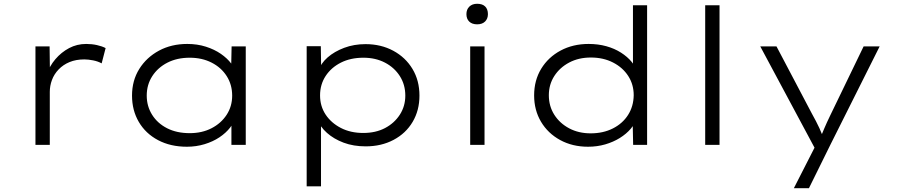

<svg xmlns="http://www.w3.org/2000/svg" viewBox="-20 -768 4758 1018"><path d="M168 0V-522H243L245 -366L227 -371Q242 -417 273.5 -454Q305 -491 346.5 -513Q388 -535 437 -535Q467 -535 494 -529Q521 -523 540 -513L519 -432Q499 -443 473.5 -448Q448 -453 427 -453Q383 -453 349 -439Q315 -425 291 -400Q267 -375 255.5 -344Q244 -313 244 -281V0Z M971 10Q884 10 818 -25Q752 -60 716 -121.5Q680 -183 680 -261Q680 -341 718.5 -402.5Q757 -464 823 -499.5Q889 -535 973 -535Q1026 -535 1071.5 -520.5Q1117 -506 1151 -482.5Q1185 -459 1206 -431Q1227 -403 1231 -374L1205 -380L1208 -522H1283V0H1207V-141L1227 -150Q1223 -121 1200.5 -92Q1178 -63 1143.5 -40Q1109 -17 1064.5 -3.5Q1020 10 971 10ZM986 -62Q1051 -62 1101.5 -88Q1152 -114 1181.5 -159Q1211 -204 1211 -261Q1211 -319 1182 -364.5Q1153 -410 1102 -436Q1051 -462 986 -462Q919 -462 868 -436Q817 -410 787.5 -364.5Q758 -319 758 -261Q758 -205 786.5 -159.5Q815 -114 866 -88Q917 -62 986 -62Z M1606 220V-523H1681L1683 -393L1668 -392Q1681 -432 1717 -463.5Q1753 -495 1805 -514.5Q1857 -534 1918 -534Q2000 -534 2065 -499Q2130 -464 2167 -402.5Q2204 -341 2204 -261Q2204 -183 2168 -122Q2132 -61 2067 -26.5Q2002 8 1919 8Q1854 8 1802 -11.5Q1750 -31 1713.5 -63.5Q1677 -96 1662 -136L1682 -137V220ZM1906 -63Q1972 -63 2021.5 -89Q2071 -115 2100 -160Q2129 -205 2129 -261Q2129 -319 2100 -364.5Q2071 -410 2021 -436Q1971 -462 1907 -462Q1839 -462 1787.5 -436Q1736 -410 1706.5 -365Q1677 -320 1677 -262Q1677 -205 1706.5 -160.5Q1736 -116 1787.5 -89.5Q1839 -63 1906 -63Z M2473 0V-522H2549V0ZM2510 -639Q2483 -639 2468 -653.5Q2453 -668 2453 -693Q2453 -718 2468.5 -733Q2484 -748 2510 -748Q2538 -748 2552.5 -733.5Q2567 -719 2567 -693Q2567 -669 2552 -654Q2537 -639 2510 -639Z M3098 10Q3015 10 2950 -25.5Q2885 -61 2848.5 -122.5Q2812 -184 2812 -262Q2812 -342 2849.5 -403.5Q2887 -465 2952.5 -500Q3018 -535 3101 -535Q3151 -535 3194.5 -523Q3238 -511 3272.5 -489Q3307 -467 3329.5 -439.5Q3352 -412 3360 -379L3336 -387V-740H3411V0H3337L3334 -141L3354 -145Q3348 -113 3324.5 -85.5Q3301 -58 3266.5 -36.5Q3232 -15 3189 -2.5Q3146 10 3098 10ZM3112 -61Q3178 -61 3229.5 -87Q3281 -113 3310 -158.5Q3339 -204 3340 -263Q3340 -320 3311 -365Q3282 -410 3230.5 -436.5Q3179 -463 3113 -463Q3048 -463 2998 -436.5Q2948 -410 2919 -365Q2890 -320 2890 -263Q2890 -205 2919 -159.5Q2948 -114 2998 -87.5Q3048 -61 3112 -61Z M3719 0V-740H3795V0Z M4189 230 4314 -15 4319 53 4011 -522H4097L4285 -165Q4308 -124 4324.5 -88.5Q4341 -53 4350 -22L4327 -31Q4338 -58 4351 -88.5Q4364 -119 4381 -154L4559 -522H4644L4383 -1L4269 230Z"/></svg>

Font: Lexend Mega Light
Style: Regular
Weight: 300
Version: Version 1.007